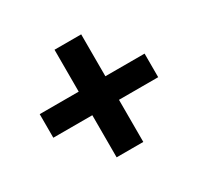

<svg xmlns="http://www.w3.org/2000/svg" viewBox="-115 -727 811 785"><g transform="rotate(-30 290.0 -335.0)"><path d="M537.6 -391.6V-280.3H352.5V-81.5H226.6V-280.3H42.5V-391.6H226.6V-589.4H352.5V-391.6Z"/></g></svg>

Font: Lato-ExtraBold
Style: Regular
Weight: 500
Designer: Lukasz Dziedzic with Adam Twardoch and Botio Nikoltchev
Foundry: tyPoland Lukasz Dziedzic
Version: ""